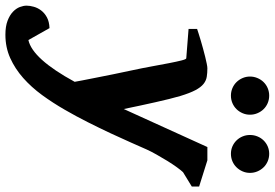

<svg xmlns="http://www.w3.org/2000/svg" viewBox="-250 -594 992 693"><g transform="rotate(90 245.5 -247.0)"><path d="M520 -412.1Q514.2 -406.2 502.9 -390.9Q491.7 -375.5 479.7 -356.2Q467.8 -336.9 456.3 -316.4Q444.8 -295.9 438 -280.8Q427.2 -256.8 412.4 -222.9Q397.5 -189 379.2 -149.9Q360.8 -110.8 339.6 -68.6Q318.4 -26.4 294.9 14.2Q270 57.6 241.5 96.7Q212.9 135.7 179.7 165Q146.5 194.3 107.9 211.7Q69.3 229 23.9 229Q-6.3 229 -26.6 221.2Q-46.9 213.4 -59.1 201.7Q-71.3 189.9 -76.2 176.8Q-81.1 163.6 -81.1 152.8Q-81.1 140.6 -77.1 126.5Q-73.2 112.3 -63.7 99.9Q-54.2 87.4 -38.8 79.1Q-23.4 70.8 0 69.8L43 146Q110.8 131.3 193.8 -21Q192.9 -26.9 189 -46.9Q185.1 -66.9 179.4 -95.7Q173.8 -124.5 166.7 -159.4Q159.7 -194.3 151.9 -230Q144.5 -264.2 138.2 -298.8Q131.8 -333.5 126.5 -361.3Q121.1 -389.2 116.7 -406.5Q112.3 -423.8 108.9 -423.8L2.9 -432.1V-462.9Q8.8 -464.8 20 -468.5Q31.2 -472.2 45.4 -476.3Q59.6 -480.5 74.7 -484.6Q89.8 -488.8 103.8 -492.2Q117.7 -495.6 128.7 -497.8Q139.6 -500 145 -500Q161.6 -500 175.5 -497.8Q189.5 -495.6 201.4 -486.1Q213.4 -476.6 223.9 -456.8Q234.4 -437 245.1 -401.9Q250 -384.8 255.9 -361.6Q261.7 -338.4 267.6 -311.8Q273.4 -285.2 279.8 -256.3Q286.1 -227.5 292 -198.2L429.2 -500H477.1L571.8 -470.2V-443.8ZM312.5 -653.8Q312.5 -639.6 307.1 -627.2Q301.8 -614.7 292.5 -605.2Q283.2 -595.7 270.5 -590.3Q257.8 -585 243.7 -585Q229.5 -585 216.8 -590.3Q204.1 -595.7 194.8 -605.2Q185.5 -614.7 180.2 -627.2Q174.8 -639.6 174.8 -653.8Q174.8 -668 180.2 -680.7Q185.5 -693.4 194.8 -702.9Q204.1 -712.4 216.8 -717.8Q229.5 -723.1 243.7 -723.1Q257.8 -723.1 270.5 -717.8Q283.2 -712.4 292.5 -702.9Q301.8 -693.4 307.1 -680.7Q312.5 -668 312.5 -653.8ZM522.5 -653.8Q522.5 -639.6 517.1 -627.2Q511.7 -614.7 502.4 -605.2Q493.2 -595.7 480.5 -590.3Q467.8 -585 453.6 -585Q439.5 -585 427 -590.3Q414.6 -595.7 405.3 -605.2Q396 -614.7 390.9 -627.2Q385.7 -639.6 385.7 -653.8Q385.7 -668 390.9 -680.7Q396 -693.4 405.3 -702.9Q414.6 -712.4 427 -717.8Q439.5 -723.1 453.6 -723.1Q467.8 -723.1 480.5 -717.8Q493.2 -712.4 502.4 -702.9Q511.7 -693.4 517.1 -680.7Q522.5 -668 522.5 -653.8Z"/></g></svg>

Font: Charis SIL Cyr
Style: Bold Italic
Weight: 700
Italic angle: -11°
Foundry: SIL International
Version: Version 5.000